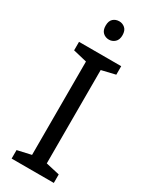

<svg xmlns="http://www.w3.org/2000/svg" viewBox="-233 -966 806 1017"><g transform="rotate(30 169.5 -457.5)"><path d="M298 0H40V-52L124 -71V-642L40 -662V-714H298V-662L214 -642V-71L298 -52ZM171 -915Q191 -915 206.5 -901.5Q222 -888 222 -859Q222 -831 206.5 -817Q191 -803 171 -803Q149 -803 134 -817Q119 -831 119 -859Q119 -888 134 -901.5Q149 -915 171 -915Z"/></g></svg>

Font: Noto Sans Meetei Mayek
Style: Regular
Weight: 400
Designer: Monotype Design Team and Neelakash Kshetrimayum
Foundry: Monotype Imaging Inc.
Version: Version 2.002